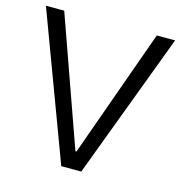

<svg xmlns="http://www.w3.org/2000/svg" viewBox="-102 -768 813 860"><g transform="rotate(15 305.0 -338.0)"><path d="M302.2 -81.1 90.8 -676.3H5.9L258.3 0H351.1L605 -676.3H520L307.1 -81.1Z"/></g></svg>

Font: Estedad Regular
Style: Regular
Weight: 400
Designer: Amin Abedi
Version: Version 7.3